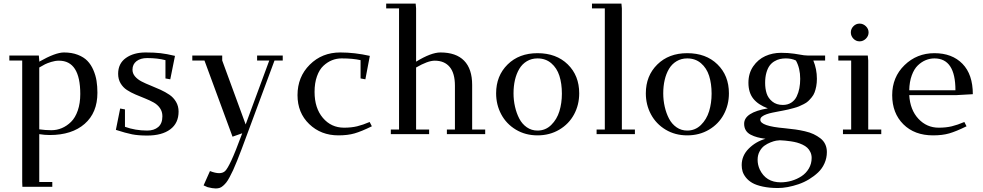

<svg xmlns="http://www.w3.org/2000/svg" viewBox="-20 -749 5490 1072"><path d="M32.2 -411.1V-439H196.8L199.2 -411.1V-404.8Q289.6 -456.1 336.9 -456.1Q380.9 -456.1 414.3 -443.1Q447.8 -430.2 468 -409.2Q488.3 -388.2 501.2 -358.2Q514.2 -328.1 519 -297.6Q523.9 -267.1 523.9 -231Q523.9 -119.6 452.6 -57.4Q381.3 4.9 257.8 4.9Q229 4.9 199.2 0V267.1H272V293.9H105L104 267.1V-411.1ZM199.2 -26.9Q232.9 -22 267.1 -22Q297.4 -22 325.2 -33.7Q353 -45.4 376.7 -68.6Q400.4 -91.8 414.3 -132.1Q428.2 -172.4 428.2 -224.1Q428.2 -410.2 309.1 -410.2Q288.1 -410.2 266.1 -403.3Q244.1 -396.5 231.4 -390.1Q218.8 -383.8 199.2 -372.1Z M627 -23.9 650.9 -143.1 677.7 -138.2V-41Q735.8 -20 801.8 -20Q840.3 -20 863.5 -39.8Q886.7 -59.6 886.7 -100.1Q886.7 -126 873 -145.5Q859.4 -165 837.6 -177Q815.9 -189 789.6 -199.5Q763.2 -210 736.8 -221.2Q710.4 -232.4 688.7 -246.6Q667 -260.7 653.3 -283.7Q639.6 -306.6 639.6 -336.9Q639.6 -394.5 682.9 -425.3Q726.1 -456.1 793 -456.1Q841.3 -456.1 876 -452.1Q910.6 -448.2 957 -437L930.7 -306.2L903.8 -311V-413.1Q859.4 -424.8 801.8 -424.8Q764.6 -424.8 742.2 -407.5Q719.7 -390.1 719.7 -359.9Q719.7 -338.9 733.9 -322.3Q748 -305.7 770.8 -293.9Q793.5 -282.2 820.8 -271.5Q848.1 -260.7 875.7 -248Q903.3 -235.4 926 -220Q948.7 -204.6 962.9 -180.4Q977.1 -156.2 977.1 -126Q977.1 -61.5 930.7 -26.9Q884.3 7.8 801.8 7.8Q752.4 7.8 717.5 1Q682.6 -5.9 627 -23.9Z M1053.7 -411.1V-439H1220.7V-411.1L1351.6 -54.2L1483.4 -411.1H1415.5V-439H1558.6V-411.1H1512.7L1358.4 4.9Q1340.3 53.7 1328.9 84.2Q1317.4 114.7 1304 148.2Q1290.5 181.6 1281.7 200.7Q1272.9 219.7 1262.2 239.7Q1251.5 259.8 1243.4 269.8Q1235.4 279.8 1225.3 288.6Q1215.3 297.4 1205.6 300.3Q1195.8 303.2 1184.6 303.2Q1167 303.2 1138.7 295.9L1116.7 286.1L1152.3 206.1Q1182.6 217.8 1203.6 217.8Q1224.1 217.8 1236.8 206.1Q1249.5 194.3 1271.5 147.5Q1293.5 100.6 1332.5 -4.9L1278.3 14.2L1121.6 -411.1Z M1641.1 -217.8Q1641.1 -319.8 1709.5 -387.9Q1777.8 -456.1 1879.9 -456.1Q1960.4 -456.1 2044.9 -437L2020 -306.2L1993.2 -311V-413.1Q1950.7 -422.9 1887.2 -422.9Q1859.4 -422.9 1834 -412.8Q1808.6 -402.8 1785.9 -381.8Q1763.2 -360.8 1749.8 -323.2Q1736.3 -285.6 1736.3 -235.8Q1736.3 -145.5 1782.7 -90.8Q1829.1 -36.1 1900.9 -36.1Q1941.9 -36.1 1974.1 -43.9Q2006.3 -51.8 2043.9 -67.9L2056.2 -43.9Q1997.6 -15.1 1959.5 -4.2Q1921.4 6.8 1869.1 6.8Q1772 6.8 1706.5 -56.2Q1641.1 -119.1 1641.1 -217.8Z M2136.2 -702.1V-729H2300.8L2303.2 -702.1V-404.8Q2387.2 -456.1 2439 -456.1Q2526.4 -456.1 2571.3 -410.2Q2616.2 -364.3 2616.2 -274.9V-25.9H2689V0H2475.1V-25.9H2520V-270Q2520 -340.3 2490.7 -375.2Q2461.4 -410.2 2407.2 -410.2Q2368.7 -410.2 2303.2 -372.1V-25.9H2376V0H2162.1V-25.9H2208V-702.1Z M2750 -228Q2750 -325.7 2814 -388.9Q2877.9 -452.1 2981 -452.1Q3085.9 -452.1 3149.9 -389.6Q3213.9 -327.1 3213.9 -228Q3213.9 -163.6 3185.1 -110.1Q3156.2 -56.6 3102.5 -24.9Q3048.8 6.8 2981 6.8Q2913.6 6.8 2860.4 -25.1Q2807.1 -57.1 2778.6 -110.6Q2750 -164.1 2750 -228ZM2847.2 -228Q2847.2 -189.5 2855.5 -153.1Q2863.8 -116.7 2879.4 -86.7Q2895 -56.6 2921.4 -38.3Q2947.8 -20 2981 -20Q3025.9 -20 3057.6 -51.3Q3089.4 -82.5 3103.3 -127.9Q3117.2 -173.3 3117.2 -226.1Q3117.2 -282.2 3103.3 -325.7Q3089.4 -369.1 3057.9 -396Q3026.4 -422.9 2981 -422.9Q2947.8 -422.9 2921.6 -407.2Q2895.5 -391.6 2879.4 -364.5Q2863.3 -337.4 2855.2 -302.7Q2847.2 -268.1 2847.2 -228Z M3285.2 -702.1V-729H3449.7L3452.1 -702.1V-25.9H3524.9V0H3311V-25.9H3356.9V-702.1Z M3585.9 -228Q3585.9 -325.7 3649.9 -388.9Q3713.9 -452.1 3816.9 -452.1Q3921.9 -452.1 3985.8 -389.6Q4049.8 -327.1 4049.8 -228Q4049.8 -163.6 4021 -110.1Q3992.2 -56.6 3938.5 -24.9Q3884.8 6.8 3816.9 6.8Q3749.5 6.8 3696.3 -25.1Q3643.1 -57.1 3614.5 -110.6Q3585.9 -164.1 3585.9 -228ZM3683.1 -228Q3683.1 -189.5 3691.4 -153.1Q3699.7 -116.7 3715.3 -86.7Q3731 -56.6 3757.3 -38.3Q3783.7 -20 3816.9 -20Q3861.8 -20 3893.6 -51.3Q3925.3 -82.5 3939.2 -127.9Q3953.1 -173.3 3953.1 -226.1Q3953.1 -282.2 3939.2 -325.7Q3925.3 -369.1 3893.8 -396Q3862.3 -422.9 3816.9 -422.9Q3783.7 -422.9 3757.6 -407.2Q3731.4 -391.6 3715.3 -364.5Q3699.2 -337.4 3691.2 -302.7Q3683.1 -268.1 3683.1 -228Z M4121.1 172.9Q4121.1 120.1 4160.4 80.8Q4199.7 41.5 4253.9 25.9Q4228 22.5 4208.5 17.3Q4189 12.2 4171.1 2.9Q4153.3 -6.3 4144 -21.7Q4134.8 -37.1 4134.8 -58.1Q4134.8 -121.6 4267.1 -144Q4212.9 -164.1 4185.8 -198.2Q4158.7 -232.4 4158.7 -287.1Q4158.7 -339.8 4185.5 -378.7Q4212.4 -417.5 4252.9 -435.8Q4293.5 -454.1 4340.8 -454.1Q4380.9 -454.1 4414.1 -449.2Q4427.2 -447.3 4442.9 -444.6Q4458.5 -441.9 4468.8 -440.4Q4479 -439 4489.7 -439H4586.9V-411.1H4521Q4541 -363.3 4541 -309.1Q4541 -286.6 4537.4 -267.3Q4533.7 -248 4528.1 -233.2Q4522.5 -218.3 4512 -205.6Q4501.5 -192.9 4492.2 -184.1Q4482.9 -175.3 4467.3 -167.5Q4451.7 -159.7 4440.7 -155Q4429.7 -150.4 4410.6 -145.3Q4391.6 -140.1 4380.4 -137.5Q4369.1 -134.8 4348.6 -130.9Q4342.8 -129.9 4331.3 -127.7Q4319.8 -125.5 4312.5 -124Q4305.2 -122.6 4294.2 -120.4Q4283.2 -118.2 4276.1 -116.2Q4269 -114.3 4260.3 -111.3Q4251.5 -108.4 4245.8 -105.2Q4240.2 -102.1 4235.1 -98.4Q4230 -94.7 4227.5 -90.1Q4225.1 -85.4 4225.1 -80.1Q4225.1 -44.9 4359.9 -33.2Q4365.7 -32.7 4368.7 -32.2Q4398.4 -29.3 4422.4 -25.9Q4446.3 -22.5 4474.1 -16.1Q4502 -9.8 4522.5 0Q4543 9.8 4560.5 23.2Q4578.1 36.6 4587.4 56.2Q4596.7 75.7 4596.7 100.1Q4596.7 133.3 4583.5 162.8Q4570.3 192.4 4547.9 213.6Q4525.4 234.9 4497.3 252Q4469.2 269 4438.5 279.5Q4407.7 290 4378.4 295.4Q4349.1 300.8 4323.7 300.8Q4275.9 300.8 4238.8 292.7Q4201.7 284.7 4179.9 272Q4158.2 259.3 4144.5 241.9Q4130.9 224.6 4126 208Q4121.1 191.4 4121.1 172.9ZM4210 143.1Q4210 170.9 4221.7 196.8Q4255.9 269 4338.9 269Q4369.6 269 4399.7 260.3Q4429.7 251.5 4455.1 234.9Q4480.5 218.3 4496.1 191.7Q4511.7 165 4511.7 132.8Q4511.7 114.7 4504.6 100.1Q4497.6 85.4 4487.1 75.7Q4476.6 65.9 4460.2 58.3Q4443.8 50.8 4429.4 46.9Q4415 43 4395.3 40Q4375.5 37.1 4363 36.1Q4350.6 35.2 4334 34.2Q4326.2 34.2 4313.5 36.4Q4300.8 38.6 4282.2 45.9Q4263.7 53.2 4248 64.5Q4232.4 75.7 4221.2 96.2Q4210 116.7 4210 143.1ZM4252 -286.1Q4252 -253.4 4260.5 -227.1Q4269 -200.7 4292.2 -181.9Q4315.4 -163.1 4351.1 -163.1Q4377.9 -163.1 4397.7 -175.8Q4417.5 -188.5 4428 -210.2Q4438.5 -231.9 4443.1 -256.3Q4447.8 -280.8 4447.8 -309.1Q4447.8 -368.2 4423.8 -411.1Q4399.9 -422.9 4367.7 -422.9Q4350.1 -422.9 4334.7 -419.4Q4319.3 -416 4303.7 -406.7Q4288.1 -397.5 4277.1 -382.6Q4266.1 -367.7 4259 -343Q4252 -318.4 4252 -286.1Z M4660.6 -411.1V-439H4825.2L4827.6 -411.1V-25.9H4900.4V0H4686.5V-25.9H4732.4V-411.1ZM4744.9 -533Q4730.5 -547.9 4730.5 -567.9Q4730.5 -587.9 4744.9 -602.5Q4759.3 -617.2 4779.3 -617.2Q4799.3 -617.2 4814.5 -602.5Q4829.6 -587.9 4829.6 -567.9Q4829.6 -547.9 4814.5 -533Q4799.3 -518.1 4779.3 -518.1Q4759.3 -518.1 4744.9 -533Z M5197.3 -452.1Q5295.9 -452.1 5353.8 -392.8Q5411.6 -333.5 5411.6 -223.1L5318.4 -217.8H5056.6Q5061.5 -135.3 5107.9 -85.7Q5154.3 -36.1 5221.2 -36.1Q5262.2 -36.1 5294.4 -43.9Q5326.7 -51.8 5364.3 -67.9L5376.5 -43.9Q5317.9 -15.1 5279.8 -4.2Q5241.7 6.8 5189.5 6.8Q5085.9 6.8 5023.7 -55.2Q4961.4 -117.2 4961.4 -217.8Q4961.4 -318.4 5030.3 -385.3Q5099.1 -452.1 5197.3 -452.1ZM5056.6 -245.1H5314.5Q5314.5 -422.9 5197.3 -422.9Q5172.4 -422.9 5148.9 -413.3Q5125.5 -403.8 5104.7 -384Q5084 -364.3 5070.8 -328.4Q5057.6 -292.5 5056.6 -245.1Z"/></svg>

Font: Dehuti Alt
Style: Bold
Weight: 700
Version: Version 1.2